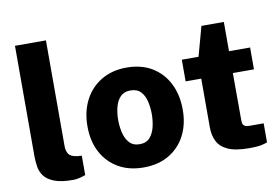

<svg xmlns="http://www.w3.org/2000/svg" viewBox="-79 -875 1479 1017"><g transform="rotate(-10 661.0 -366.5)"><path d="M237 10Q172.5 10 135.8 -4.5Q99 -19 82 -42.2Q65 -65.5 60.8 -94Q56.5 -122.5 56.5 -150.5V-743H223V-172.5Q223 -149 234 -131.8Q245 -114.5 281.5 -110L304 -108.5V-4Q288 1.5 271 5.8Q254 10 237 10Z M617 10Q539 10 481.5 -23.2Q424 -56.5 392.2 -116.2Q360.5 -176 360.5 -255.5Q360.5 -336.5 392.8 -397.8Q425 -459 483 -493Q541 -527 617.5 -527Q696.5 -527 753.8 -492.8Q811 -458.5 842 -397.2Q873 -336 873 -255.5Q873 -178 842.2 -118.2Q811.5 -58.5 754 -24.2Q696.5 10 617 10ZM617.5 -115Q652.5 -115 672 -136.8Q691.5 -158.5 699.5 -192.2Q707.5 -226 707.5 -261Q707.5 -295.5 700 -328.5Q692.5 -361.5 673 -382.8Q653.5 -404 617.5 -404Q582.5 -404 562.8 -383.2Q543 -362.5 534.8 -329.8Q526.5 -297 526.5 -261Q526.5 -227 534.2 -193.2Q542 -159.5 561.8 -137.2Q581.5 -115 617.5 -115Z M1281.5 -400.5H1168L1168.5 -145.5Q1168.5 -130 1173.2 -122.5Q1178 -115 1186.5 -112.5Q1195 -110 1207.5 -110H1282.5V-7.5Q1272 -3 1250 1.8Q1228 6.5 1185.5 6.5Q1111 6.5 1070.2 -12.2Q1029.5 -31 1013.8 -63.8Q998 -96.5 998 -138V-400.5H914V-517H1004L1047.5 -675.5H1168V-518H1281.5Z"/></g></svg>

Font: Public Sans Thin ExtraBold
Style: Regular
Weight: 800
Version: Version 1.007